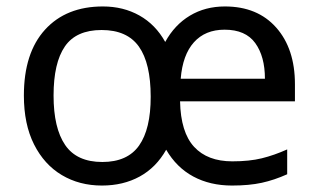

<svg xmlns="http://www.w3.org/2000/svg" viewBox="-20 -565 986 595"><path d="M677 -545Q778 -545 836 -479.5Q894 -414 894 -304V-251H538Q540 -155 581.5 -110Q623 -65 700 -65Q753 -65 791.5 -74.5Q830 -84 870 -102V-25Q830 -7 791 1.5Q752 10 699 10Q631 10 579 -18Q527 -46 495 -101Q464 -46 413 -18Q362 10 296 10Q226 10 171.5 -22.5Q117 -55 85.5 -117.5Q54 -180 54 -269Q54 -401 119.5 -473Q185 -545 299 -545Q362 -545 412 -517Q462 -489 492 -435Q521 -488 568.5 -516.5Q616 -545 677 -545ZM676 -473Q616 -473 581 -434Q546 -395 540 -321H801Q801 -390 771 -431.5Q741 -473 676 -473ZM295 -472Q216 -472 181 -421Q146 -370 146 -269Q146 -168 182 -115.5Q218 -63 297 -63Q375 -63 411 -114Q447 -165 447 -265Q447 -369 410.5 -420.5Q374 -472 295 -472Z"/></svg>

Font: Noto Sans Bengali UI
Style: Regular
Weight: 400
Designer: Jelle Bosma - Monotype Design Team
Foundry: Monotype Imaging Inc.
Version: Version 2.003; ttfautohint (v1.8.4.7-5d5b)